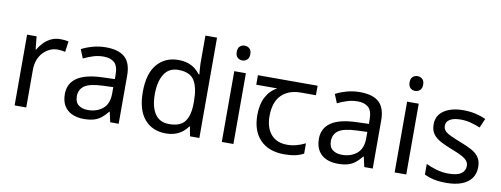

<svg xmlns="http://www.w3.org/2000/svg" viewBox="-63 -1091 3740 1432"><g transform="rotate(10 1807.5 -375.0)"><path d="M335 -546Q350 -546 367.5 -544.5Q385 -543 398 -540L387 -459Q374 -462 358.5 -464Q343 -466 329 -466Q298 -466 270 -453Q242 -440 220 -416.5Q198 -393 185.5 -360Q173 -327 173 -286V0H85V-536H157L167 -438H171Q188 -468 212 -492.5Q236 -517 267 -531.5Q298 -546 335 -546Z M681 -545Q779 -545 826 -502Q873 -459 873 -365V0H809L792 -76H788Q765 -47 740.5 -27.5Q716 -8 684.5 1Q653 10 608 10Q560 10 521.5 -7Q483 -24 461 -59.5Q439 -95 439 -149Q439 -229 502 -272.5Q565 -316 696 -320L787 -323V-355Q787 -422 758 -448Q729 -474 676 -474Q634 -474 596 -461.5Q558 -449 525 -433L498 -499Q533 -518 581 -531.5Q629 -545 681 -545ZM707 -259Q607 -255 568.5 -227Q530 -199 530 -148Q530 -103 557.5 -82Q585 -61 628 -61Q696 -61 741 -98.5Q786 -136 786 -214V-262Z M1229 10Q1129 10 1069 -59.5Q1009 -129 1009 -267Q1009 -405 1069.5 -475.5Q1130 -546 1230 -546Q1272 -546 1303 -535.5Q1334 -525 1357 -507Q1380 -489 1396 -467H1402Q1401 -480 1398.5 -505.5Q1396 -531 1396 -546V-760H1484V0H1413L1400 -72H1396Q1380 -49 1357 -30.5Q1334 -12 1302.5 -1Q1271 10 1229 10ZM1243 -63Q1328 -63 1362.5 -109.5Q1397 -156 1397 -250V-266Q1397 -366 1364 -419.5Q1331 -473 1242 -473Q1171 -473 1135.5 -416.5Q1100 -360 1100 -265Q1100 -169 1135.5 -116Q1171 -63 1243 -63Z M1742 -536V0H1654V-536ZM1699 -737Q1719 -737 1734.5 -723.5Q1750 -710 1750 -681Q1750 -653 1734.5 -639Q1719 -625 1699 -625Q1677 -625 1662 -639Q1647 -653 1647 -681Q1647 -710 1662 -723.5Q1677 -737 1699 -737Z M2128 10Q2010 10 1945 -57Q1880 -124 1880 -245Q1880 -325 1909 -380.5Q1938 -436 1992 -465H1833V-537H2285V-465H2172Q2078 -465 2024.5 -411.5Q1971 -358 1971 -252Q1971 -165 2014 -114.5Q2057 -64 2137 -64Q2174 -64 2208 -73.5Q2242 -83 2274 -99V-21Q2245 -5 2210 2.5Q2175 10 2128 10Z M2605 -545Q2703 -545 2750 -502Q2797 -459 2797 -365V0H2733L2716 -76H2712Q2689 -47 2664.5 -27.5Q2640 -8 2608.5 1Q2577 10 2532 10Q2484 10 2445.5 -7Q2407 -24 2385 -59.5Q2363 -95 2363 -149Q2363 -229 2426 -272.5Q2489 -316 2620 -320L2711 -323V-355Q2711 -422 2682 -448Q2653 -474 2600 -474Q2558 -474 2520 -461.5Q2482 -449 2449 -433L2422 -499Q2457 -518 2505 -531.5Q2553 -545 2605 -545ZM2631 -259Q2531 -255 2492.5 -227Q2454 -199 2454 -148Q2454 -103 2481.5 -82Q2509 -61 2552 -61Q2620 -61 2665 -98.5Q2710 -136 2710 -214V-262Z M3051 -536V0H2963V-536ZM3008 -737Q3028 -737 3043.5 -723.5Q3059 -710 3059 -681Q3059 -653 3043.5 -639Q3028 -625 3008 -625Q2986 -625 2971 -639Q2956 -653 2956 -681Q2956 -710 2971 -723.5Q2986 -737 3008 -737Z M3570 -148Q3570 -96 3544 -61Q3518 -26 3470 -8Q3422 10 3356 10Q3300 10 3259.5 1Q3219 -8 3188 -24V-104Q3220 -88 3265.5 -74.5Q3311 -61 3358 -61Q3425 -61 3455 -82.5Q3485 -104 3485 -140Q3485 -160 3474 -176Q3463 -192 3434.5 -208Q3406 -224 3353 -244Q3301 -264 3264 -284Q3227 -304 3207 -332Q3187 -360 3187 -404Q3187 -472 3242.5 -509Q3298 -546 3388 -546Q3437 -546 3479.5 -536.5Q3522 -527 3559 -510L3529 -440Q3495 -454 3458 -464Q3421 -474 3382 -474Q3328 -474 3299.5 -456.5Q3271 -439 3271 -409Q3271 -387 3284 -371.5Q3297 -356 3327.5 -341.5Q3358 -327 3409 -307Q3460 -288 3496 -268Q3532 -248 3551 -219.5Q3570 -191 3570 -148Z"/></g></svg>

Font: umalayalam25
Style: Book
Weight: 400
Designer: Jelle Bosma - Monotype Design Team
Foundry: Monotype Imaging Inc.
Version: Version 2.003